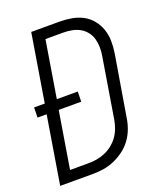

<svg xmlns="http://www.w3.org/2000/svg" viewBox="-136 -824 772 913"><g transform="rotate(-20 250.0 -367.5)"><path d="M10 0 66 -342H20L21 -393H75L131 -735H275Q306 -735 336.5 -729.5Q367 -724 392.5 -710Q418 -696 436 -673.5Q454 -651 463.5 -623.5Q473 -596 473.5 -565Q474 -534 469 -503L418 -197Q414 -169 404 -142Q394 -115 376.5 -91Q359 -67 334.5 -49Q310 -31 283 -19.5Q256 -8 228 -4Q200 0 173 0ZM80 -55H173Q194 -55 215 -58.5Q236 -62 256.5 -70.5Q277 -79 295 -93Q313 -107 326.5 -125.5Q340 -144 347.5 -164.5Q355 -185 359 -206L409 -512Q413 -534 412.5 -556Q412 -578 406.5 -598Q401 -618 388 -634.5Q375 -651 357.5 -661Q340 -671 318.5 -675.5Q297 -680 275 -680H183L136 -393H242L241 -342H127Z"/></g></svg>

Font: Iosevka Light
Style: Italic
Weight: 300
Italic angle: -9°
Monospace: yes
Designer: Belleve Invis
Foundry: Belleve Invis
Version: Version 32.5.0; ttfautohint (v1.8.4)